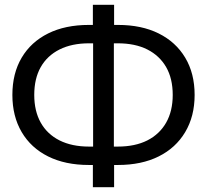

<svg xmlns="http://www.w3.org/2000/svg" viewBox="-20 -755 868 805"><path d="M438 -63.3V-140.4H473.7Q546.4 -140.4 597.7 -166.3Q648.9 -192.3 676.6 -240.8Q704.2 -289.3 704.2 -357Q704.2 -425.7 676.6 -473.7Q648.9 -521.7 597.7 -547.6Q546.4 -573.4 473.7 -573.4H438V-650.5H474.7Q573.4 -650.5 645.2 -614.8Q717.1 -579.1 756.5 -513.2Q796 -447.3 796 -357Q796 -267.5 756.5 -201.2Q717.1 -134.9 645.2 -99.1Q573.4 -63.3 474.7 -63.3ZM352.3 -63.3Q253.6 -63.3 181.8 -99.1Q109.9 -134.9 70.9 -201.2Q31.9 -267.5 31.9 -357Q31.9 -447.3 70.9 -513.2Q109.9 -579.1 181.8 -614.8Q253.6 -650.5 352.3 -650.5H389V-573.4H353.3Q281.4 -573.4 229.7 -547.6Q178.1 -521.7 150.8 -473.7Q123.6 -425.7 123.6 -357Q123.6 -289.3 150.8 -240.8Q178.1 -192.3 229.7 -166.3Q281.4 -140.4 353.3 -140.4H389V-63.3ZM369.4 30V-101.8L370.4 -113.8V-601L369.4 -613V-735H458.4V-611L457.4 -593V-121.8L458.4 -103.8V30Z"/></svg>

Font: TikTok Sans Light
Style: Regular
Weight: 300
Version: Version 4.000